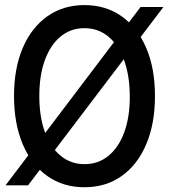

<svg xmlns="http://www.w3.org/2000/svg" viewBox="-20 -748 682 775"><path d="M320.8 7.8Q234.9 7.8 170.9 -37.6Q106.9 -83 71.8 -165.8Q36.6 -248.5 36.6 -360.4Q36.6 -472.2 71.8 -554.4Q106.9 -636.7 170.9 -682.1Q234.9 -727.5 320.8 -727.5Q407.2 -727.5 471.2 -682.1Q535.2 -636.7 570.3 -554.4Q605.5 -472.2 605.5 -360.4Q605.5 -248.5 570.3 -165.8Q535.2 -83 471.2 -37.6Q407.2 7.8 320.8 7.8ZM321.3 -85.4Q377 -85.4 418.2 -119.4Q459.5 -153.3 481.9 -215.1Q504.4 -276.9 503.9 -360.4Q503.4 -443.8 480.7 -505.4Q458 -566.9 417 -600.6Q376 -634.3 320.8 -634.3Q265.6 -634.3 224.6 -600.6Q183.6 -566.9 161.1 -505.4Q138.7 -443.8 138.7 -360.4Q138.7 -276.9 161.1 -215.1Q183.6 -153.3 224.6 -119.4Q265.6 -85.4 321.3 -85.4ZM2.4 0 547.4 -719.7H639.6L93.3 0Z"/></svg>

Font: Reddit Sans Condensed Medium
Style: Regular
Weight: 500
Designer: Stephen Hutchings
Foundry: Reddit
Version: Version 1.014